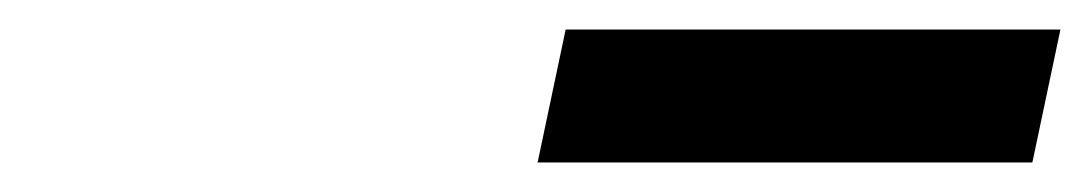

<svg xmlns="http://www.w3.org/2000/svg" viewBox="-20 -767 738 130"><path d="M344 -657 363 -747H698L679 -657Z"/></svg>

Font: Azeret Mono Thin Medium
Style: Italic
Weight: 500
Italic angle: -12°
Version: Version 1.002